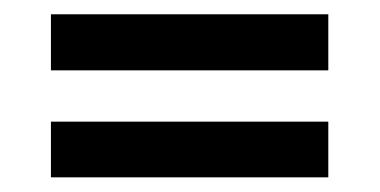

<svg xmlns="http://www.w3.org/2000/svg" viewBox="-20 -508 518 262"><path d="M49.5 -412V-488.5H428V-412ZM49.5 -266V-342H428V-266Z"/></svg>

Font: Big Shoulders Stencil Text SemiBold
Style: Regular
Weight: 600
Designer: Patric King
Foundry: XO Type Co
Version: Version 1.000